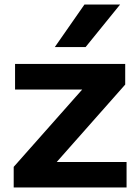

<svg xmlns="http://www.w3.org/2000/svg" viewBox="-20 -828 612 848"><path d="M40.5 0V-91L343 -432.5H46.5V-545.5H533V-454.5L230.5 -112.5H539V0ZM222 -620 353 -808H510.5L358 -620Z"/></svg>

Font: Encode Sans Exp SmBold
Style: Regular
Weight: 600
Width: 7
Designer: Multiple Designers
Foundry: Impallari Type
Version: Version 3.002; ttfautohint (v1.8.3) -l 8 -r 50 -G 200 -x 14 